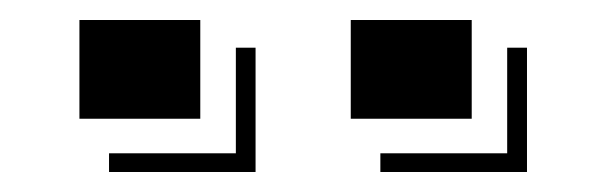

<svg xmlns="http://www.w3.org/2000/svg" viewBox="-20 -700 590 190"><path d="M327.1 -680.2H446.8V-582.5H327.1ZM58.6 -680.2H178.2V-582.5H58.6ZM356.4 -548.3H481.9V-652.8H501.5V-529.8H356.4ZM87.9 -548.3H213.4V-652.8H232.9V-529.8H87.9Z"/></svg>

Font: Vast Shadow
Style: Regular
Weight: 400
Designer: Nicole Fally
Foundry: Nicole Fally
Version: Version 1.002